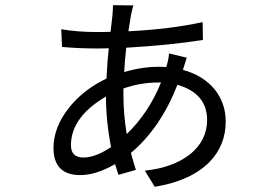

<svg xmlns="http://www.w3.org/2000/svg" viewBox="-20 -679 1040 736"><path d="M453.1 -316.9Q453.1 -240.2 465.8 -165Q549.8 -246.1 597.2 -362.8H586.9Q518.1 -362.8 453.1 -339.8ZM405.8 -115.2Q386.2 -214.8 386.2 -309.1Q252 -230 252 -122.1Q252 -75.2 299.8 -75.2Q346.2 -75.2 405.8 -115.2ZM695.8 -458Q690.9 -443.8 681.2 -411.1Q758.8 -390.1 803.2 -335.9Q845.2 -283.2 845.2 -212.9Q845.2 -122.1 783.2 -58.1Q711.9 14.2 573.2 37.1L535.2 -24.9Q643.1 -36.1 709 -87.9Q773.9 -141.1 773.9 -219.2Q773.9 -320.8 660.2 -354Q595.2 -188 481.9 -92.8Q493.2 -50.8 501 -27.8L434.1 -8.8L420.9 -49.8Q348.1 -7.8 288.1 -7.8Q185.1 -7.8 185.1 -111.8Q185.1 -191.9 246.1 -268.1Q301.8 -336.9 388.2 -377.9Q391.1 -441.9 397 -494.1Q380.9 -493.2 352.1 -493.2Q282.2 -493.2 217.8 -499L214.8 -566.9Q276.9 -556.2 352.1 -556.2Q386.2 -556.2 403.8 -557.1L411.1 -620.1Q413.1 -647.9 413.1 -659.2L491.2 -658.2Q487.8 -647.9 481.9 -620.1L472.2 -559.1Q630.9 -566.9 756.8 -594.2L757.8 -525.9Q632.8 -505.9 463.9 -496.1Q458 -442.9 456.1 -402.8Q523.9 -422.9 587.9 -422.9Q607.9 -422.9 617.2 -421.9Q626 -448.2 627.9 -474.1Z"/></svg>

Font: Black Ops One [rus by aLiNcE]
Style: Regular
Weight: 400
Designer: James Grieshaber
Foundry: James Grieshaber
Version: Version 1.002;May 25, 2024;FontCreator 13.0.0.2680 64-bit